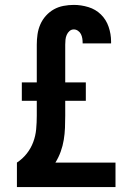

<svg xmlns="http://www.w3.org/2000/svg" viewBox="-20 -763 540 783"><path d="M49 0H451V-100H206Q219 -121 227.5 -144.5Q236 -168 240 -192.5Q244 -217 245 -241.5Q246 -266 246 -291V-352H330V-427H246V-581Q246 -591 247 -601Q248 -611 252 -620.5Q256 -630 263.5 -636.5Q271 -643 281 -643Q290 -643 298 -637.5Q306 -632 310 -624Q314 -616 315.5 -607Q317 -598 317 -589Q317 -588 317 -587.5Q317 -587 317 -586H433Q433 -588 433 -590Q433 -592 433 -594Q433 -624 423 -653.5Q413 -683 391.5 -704Q370 -725 340.5 -734Q311 -743 281 -743Q260 -743 239 -739Q218 -735 200 -725Q182 -715 167.5 -699Q153 -683 144.5 -663.5Q136 -644 133 -623Q130 -602 130 -581V-427H69V-352H130V-291Q130 -263 127.5 -236Q125 -209 115.5 -183.5Q106 -158 89 -136.5Q72 -115 49 -100Z"/></svg>

Font: Iosevka SS09
Style: Bold
Weight: 700
Monospace: yes
Designer: Belleve Invis
Foundry: Belleve Invis
Version: Version 5.2.1; ttfautohint (v1.8.3)